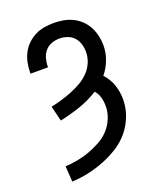

<svg xmlns="http://www.w3.org/2000/svg" viewBox="-139 -831 778 928"><g transform="rotate(-20 250.0 -367.5)"><path d="M71 8 66 -72Q98 -74 130 -80Q162 -86 192 -97Q222 -108 251 -124Q280 -140 301.5 -163.5Q323 -187 335.5 -217.5Q348 -248 348 -280Q348 -303 342 -325Q336 -347 321 -363Q275 -334 223.5 -316.5Q172 -299 120 -288L101 -366Q129 -372 156 -380Q183 -388 209.5 -398.5Q236 -409 260.5 -423Q285 -437 305 -457Q325 -477 336.5 -503.5Q348 -530 348 -558Q348 -579 342 -599Q336 -619 322.5 -634Q309 -649 289 -656Q269 -663 249 -663Q228 -663 208.5 -656Q189 -649 175.5 -633.5Q162 -618 156 -597.5Q150 -577 150 -557V-551H60V-560Q60 -585 65.5 -609.5Q71 -634 82.5 -656Q94 -678 112.5 -695.5Q131 -713 153 -724Q175 -735 199.5 -739Q224 -743 249 -743Q274 -743 298.5 -738.5Q323 -734 345.5 -723Q368 -712 386 -694.5Q404 -677 415.5 -655Q427 -633 432.5 -608.5Q438 -584 438 -559Q438 -522 424.5 -486Q411 -450 387 -421Q400 -407 410 -390.5Q420 -374 426 -356Q432 -338 435 -319.5Q438 -301 438 -282Q438 -239 422.5 -197.5Q407 -156 379.5 -123Q352 -90 315.5 -67Q279 -44 238.5 -28Q198 -12 156 -3Q114 6 71 8Z"/></g></svg>

Font: Iosevka Term Curly Medium
Style: Regular
Weight: 500
Designer: Belleve Invis
Foundry: Belleve Invis
Version: Version 32.3.0